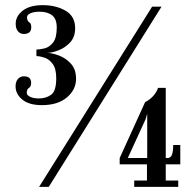

<svg xmlns="http://www.w3.org/2000/svg" viewBox="-20 -726 750 746"><path d="M142.5 -317.5Q93 -317.5 66.8 -339Q40.5 -360.5 40.5 -390.5Q40.5 -408.5 49.5 -419Q58.5 -429.5 72.5 -429.5Q101 -429.5 101 -404.5Q101 -389.5 92.5 -384.5Q84 -379.5 84 -365Q84 -356 97.2 -349.8Q110.5 -343.5 131.5 -343.5Q158 -343.5 178.2 -357.5Q198.5 -371.5 198.5 -422Q198.5 -459 184.8 -477.5Q171 -496 153 -502Q135 -508 121.5 -508V-533.5Q135 -533.5 153.8 -538.2Q172.5 -543 186.5 -561.2Q200.5 -579.5 200.5 -619Q200.5 -653 182.2 -666.8Q164 -680.5 134 -680.5Q112 -680.5 98.5 -674.5Q85 -668.5 85 -659.5Q85 -644.5 93.2 -639.8Q101.5 -635 101.5 -620.5Q101.5 -594 73 -594Q58.5 -594 49.8 -604.5Q41 -615 41 -633.5Q41 -663.5 68.5 -684.8Q96 -706 145.5 -706Q198 -706 235 -684.2Q272 -662.5 272 -616.5Q272 -582.5 253 -561.8Q234 -541 208.5 -531Q183 -521 164 -520.5Q183.5 -520 209.8 -510Q236 -500 255.8 -478.2Q275.5 -456.5 275.5 -420Q275.5 -377.5 240 -347.5Q204.5 -317.5 142.5 -317.5ZM132 0 571 -700H607.5L169.5 0ZM501.5 0V-24.5H551V-87.5H445V-112L544 -329.5Q559 -336 573.8 -351.5Q588.5 -367 594 -384.5H624V-112H630.5Q643.5 -112 648.2 -125.2Q653 -138.5 653 -162.5H680.5V-87.5H624V-24.5H672.5V0ZM552 -284 546 -263.5 476.5 -112H552Z"/></svg>

Font: Imbue 10pt
Style: Regular
Weight: 400
Designer: Tyler Finck
Foundry: Etcetera Type Company
Version: Version 1.102; ttfautohint (v1.8.3)